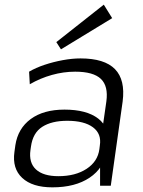

<svg xmlns="http://www.w3.org/2000/svg" viewBox="-20 -798 613 825"><path d="M410 -174 437 -362Q446 -428 413.5 -459Q381 -490 303 -490Q253 -490 203 -476Q153 -462 108 -436L105 -490Q134 -507 171.5 -519.5Q209 -532 249.5 -539.5Q290 -547 326 -547Q429 -547 474 -501Q519 -455 507 -362L456 0H410ZM205 7Q119 7 75.5 -33.5Q32 -74 42 -145L46 -174Q57 -246 112 -286.5Q167 -327 257 -327Q352 -327 402 -288.5Q452 -250 441 -179L437 -148Q427 -76 365 -34.5Q303 7 205 7ZM231 -41Q304 -41 352 -72.5Q400 -104 407 -157L409 -173Q417 -223 379.5 -251Q342 -279 269 -279Q202 -279 161.5 -253Q121 -227 113 -168L111 -154Q103 -99 134.5 -70Q166 -41 231 -41ZM462 -720 242 -586 222 -617 426 -778Z"/></svg>

Font: Pathway Extreme 28pt Light
Style: Italic
Weight: 300
Italic angle: -8°
Designer: Eduardo Rodriguez Tunni
Foundry: Eduardo Rodriguez Tunni
Version: Version 1.001;gftools[0.9.26]